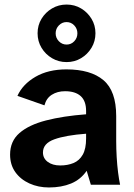

<svg xmlns="http://www.w3.org/2000/svg" viewBox="-20 -815 592 847"><path d="M195.9 12Q148.9 12 109.8 -5.7Q70.7 -23.4 47.6 -55.7Q24.5 -88.1 24.5 -133.1Q24.5 -192.1 65.9 -228.1Q107.3 -264.1 183 -283.7Q258.7 -303.2 359.8 -310.8V-325.5Q359.8 -369.6 336 -391.1Q312.1 -412.6 266.9 -412.6Q233.1 -412.6 208.6 -397Q184.1 -381.4 176.1 -350.3L56.9 -392.1Q80.1 -443.4 136.5 -476.2Q192.9 -508.9 272.9 -508.9Q379.9 -508.9 436.3 -461.4Q492.6 -413.9 492.6 -303V-192.7Q492.6 -159 494.7 -122.7Q496.8 -86.3 500.9 -54.3Q505 -22.4 509.8 0H380.8L362.4 -61.5Q335.8 -22.9 293.4 -5.4Q251.1 12 195.9 12ZM245.7 -85.1Q278.4 -85.1 304.3 -95.8Q330.2 -106.6 345 -132.6Q359.8 -158.6 359.8 -204V-225.1Q269.4 -218.4 219.5 -200.3Q169.5 -182.2 169.5 -142.4Q169.5 -116.5 190.7 -100.8Q211.9 -85.1 245.7 -85.1ZM273.7 -541.1Q238.6 -541.1 209.6 -558.2Q180.6 -575.2 163.2 -604.1Q145.8 -633 145.8 -668.3Q145.8 -703.7 163.2 -732.2Q180.6 -760.8 209.5 -777.8Q238.4 -794.9 273.8 -794.9Q309.1 -794.9 337.7 -777.8Q366.2 -760.8 383.7 -732.1Q401.1 -703.4 401.1 -668.3Q401.1 -633.1 383.7 -604.2Q366.2 -575.2 337.5 -558.2Q308.8 -541.1 273.7 -541.1ZM273.8 -618.4Q293.8 -618.4 307.6 -633Q321.4 -647.6 321.4 -668Q321.4 -688.4 307.5 -703Q293.7 -717.6 273.4 -717.6Q253.9 -717.6 239.7 -703Q225.5 -688.4 225.5 -668Q225.5 -647.6 239.7 -633Q253.9 -618.4 273.8 -618.4Z"/></svg>

Font: Atkinson Hyperlegible Next
Style: Regular
Weight: 400
Designer: Elliott Scott, Megan Eiswerth, Linus Boman, Theodore Petrosky, Letters from Sweden
Foundry: Applied Design Works, Letters from Sweden
Version: Version 2.001